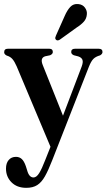

<svg xmlns="http://www.w3.org/2000/svg" viewBox="-24 -679 524 945"><path d="M198.5 109 224.5 43.5 58 -352.5Q47.5 -376.5 37 -388.5Q26.5 -400.5 9 -405.5Q-3.5 -412 -3.5 -421.5Q-3.5 -439 14 -439H219.5Q236 -439 236 -423Q236 -413 222.5 -407L198.5 -402Q172 -394 186.5 -358.5L286 -109.5L378 -351.5Q386 -373 381.8 -384.5Q377.5 -396 361 -401.5L339.5 -407Q326.5 -412.5 326.5 -423Q326.5 -439 344.5 -439H462.5Q480.5 -439 480.5 -423Q480.5 -413.5 468.5 -406.5Q447 -400.5 435.8 -389.2Q424.5 -378 413.5 -350.5L233 110Q214 159 197.2 188.8Q180.5 218.5 159.2 232Q138 245.5 105.5 245.5Q59.5 245.5 32.5 218.2Q5.5 191 5.5 151Q5.5 124 18.8 108.5Q32 93 54.5 93Q71.5 93 83 103.5Q94.5 114 103 138.5L109.5 159Q119 194.5 141 194.5Q155.5 194.5 168.8 173.2Q182 152 198.5 109ZM294 -599.5Q306.5 -628.5 322 -645Q337.5 -661.5 361 -659Q383 -657 394.2 -641.2Q405.5 -625.5 403.5 -608.5Q402 -587.5 389 -572.8Q376 -558 354 -544L270 -483.5Q258 -476.5 251 -484Q247 -488.5 248 -493.5Q249 -498.5 251.5 -504Z"/></svg>

Font: Fraunces 144pt Soft SemiBold
Style: Regular
Weight: 600
Version: Version 1.000;[b76b70a41]